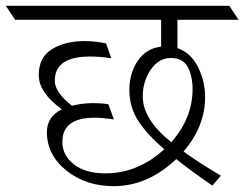

<svg xmlns="http://www.w3.org/2000/svg" viewBox="-72 -695 839 659"><path d="M253 -291Q142 -291 142 -208Q142 -162 181.5 -131Q221 -100 289 -100Q402 -100 492 -183Q434 -232 403 -279.5Q372 -327 372 -385.5Q372 -444 401 -486.5Q430 -529 481 -535V-627H-20L-52 -675H715L747 -627H537V-530Q583 -514 607.5 -465Q632 -416 632 -362Q632 -261 558 -175Q601 -143 686 -92L657 -58Q585 -107 533 -149Q435 -56 318 -56Q223 -56 156 -109.5Q89 -163 89 -242Q89 -294 140 -320Q61 -377 61 -437.5Q61 -498 106 -526Q151 -554 218 -554Q254 -554 292 -546L310 -495Q273 -501 237 -501Q116 -501 116 -418Q116 -378 175 -332Q211 -341 245.5 -341Q280 -341 300 -337L319 -285Q280 -291 253 -291ZM418 -364Q418 -285 516 -207Q589 -290 589 -389Q589 -434 572.5 -465Q556 -496 514.5 -496Q473 -496 445.5 -456Q418 -416 418 -364Z"/></svg>

Font: Halant Light
Style: Regular
Weight: 300
Designer: Hitesh Malaviya (Devanagari), Satya Rajpurohit (Latin)
Foundry: Indian Type Foundry
Version: Version 1.101;PS 1.0;hotconv 1.0.78;makeotf.lib2.5.61930; tt